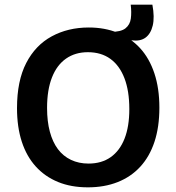

<svg xmlns="http://www.w3.org/2000/svg" viewBox="-20 -791 757 824"><path d="M545 -618 454 -628V-654Q499 -654 518.5 -669.5Q538 -685 541.5 -711.5Q545 -738 541 -771H634Q644 -717 635.5 -681.5Q627 -646 604.5 -629.5Q582 -613 545 -618ZM357 13Q285 13 229 -10Q173 -33 133.5 -76.5Q94 -120 73.5 -183Q53 -246 53 -327Q53 -444 92.5 -520.5Q132 -597 202 -635Q272 -673 361 -673Q429 -673 485 -650.5Q541 -628 581 -584.5Q621 -541 642.5 -476.5Q664 -412 664 -329Q664 -246 643 -182.5Q622 -119 582 -75.5Q542 -32 485 -9.5Q428 13 357 13ZM360 -89Q416 -89 455 -116.5Q494 -144 514.5 -196Q535 -248 535 -323Q535 -401 514 -455.5Q493 -510 453.5 -538.5Q414 -567 357 -567Q303 -567 263.5 -539.5Q224 -512 203 -458.5Q182 -405 182 -328Q182 -270 194 -225.5Q206 -181 228.5 -151Q251 -121 284.5 -105Q318 -89 360 -89Z"/></svg>

Font: Bricolage Grotesque 17pt SemiBold
Style: Regular
Weight: 600
Version: Version 1.001;gftools[0.9.33.dev8+g029e19f]